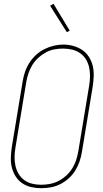

<svg xmlns="http://www.w3.org/2000/svg" viewBox="-20 -980 540 1008"><path d="M195 8Q169 8 143 2Q117 -4 96 -18.5Q75 -33 61.5 -55Q48 -77 42 -102Q36 -127 37 -154Q38 -181 42 -208L99 -553Q103 -578 111.5 -603Q120 -628 134.5 -650.5Q149 -673 169 -691.5Q189 -710 213 -722Q237 -734 262.5 -740Q288 -746 313 -746Q340 -746 366 -738.5Q392 -731 412.5 -717Q433 -703 447 -681Q461 -659 467 -633.5Q473 -608 472 -581Q471 -554 467 -527L410 -182Q406 -157 397.5 -132Q389 -107 375 -84.5Q361 -62 340.5 -43.5Q320 -25 296 -13Q272 -1 246.5 3.5Q221 8 196 8Q196 8 195.5 8Q195 8 195 8ZM196 -10Q219 -10 242.5 -14.5Q266 -19 287.5 -30Q309 -41 327.5 -58Q346 -75 359 -95.5Q372 -116 379.5 -139Q387 -162 391 -185L448 -530Q452 -554 452.5 -578.5Q453 -603 448 -626Q443 -649 431 -668.5Q419 -688 400.5 -701Q382 -714 358.5 -719.5Q335 -725 311 -725Q287 -725 264 -720.5Q241 -716 220 -704.5Q199 -693 180.5 -676Q162 -659 149.5 -638.5Q137 -618 129.5 -595.5Q122 -573 118 -550L61 -205Q57 -181 56.5 -157Q56 -133 61 -110Q66 -87 77.5 -67.5Q89 -48 107.5 -34.5Q126 -21 149 -15.5Q172 -10 196 -10ZM331 -811 243 -950 261 -960 346 -819Z"/></svg>

Font: Iosevka Curly Thin Oblique
Style: Regular
Weight: 100
Italic angle: -9°
Monospace: yes
Designer: Belleve Invis
Foundry: Belleve Invis
Version: Version 11.1.0; ttfautohint (v1.8.3)